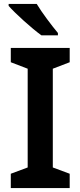

<svg xmlns="http://www.w3.org/2000/svg" viewBox="-20 -958 410 978"><path d="M167 -938H24V-928C56 -891 142 -813 191 -778H275V-790C244 -827 194 -893 167 -938ZM335 0V-73L249 -105V-608L335 -641V-714H35V-641L121 -608V-105L35 -73V0Z"/></svg>

Font: Noto Sans Bamum SemiBold
Style: Regular
Weight: 600
Designer: Monotype Design Team
Foundry: Monotype Imaging Inc.
Version: Version 2.002